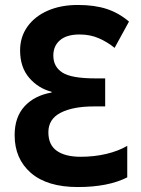

<svg xmlns="http://www.w3.org/2000/svg" viewBox="-20 -744 570 774"><path d="M294 10Q170 10 104.5 -47Q39 -104 39 -199Q39 -272 79 -315.5Q119 -359 188 -371V-374Q134 -388 97.5 -430.5Q61 -473 61 -541Q61 -595 90.5 -636.5Q120 -678 172.5 -701Q225 -724 294 -724Q361 -724 410 -708Q459 -692 500 -657L442 -551Q414 -574 379 -589.5Q344 -605 301 -605Q249 -605 222 -582Q195 -559 195 -520Q195 -475 231.5 -451.5Q268 -428 364 -428H404V-315H359Q274 -315 224.5 -289.5Q175 -264 175 -211Q175 -160 209 -136Q243 -112 305 -112Q360 -112 408.5 -123.5Q457 -135 493 -156V-29Q416 10 294 10Z"/></svg>

Font: Noto Sans Mono Condensed
Style: Bold
Weight: 700
Width: 3
Designer: Monotype Design Team
Foundry: Monotype Imaging Inc.
Version: Version 2.014